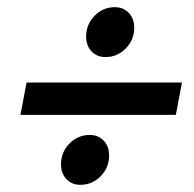

<svg xmlns="http://www.w3.org/2000/svg" viewBox="-20 -600 541 535"><path d="M354 -523Q354 -489 330.5 -465Q307 -441 274 -441Q250 -441 235 -457Q220 -473 220 -498Q220 -532 243.5 -556Q267 -580 300 -580Q324 -580 339 -564Q354 -548 354 -523ZM487 -370 470 -280H37L54 -370ZM284 -167Q284 -133 260.5 -109Q237 -85 204 -85Q180 -85 165 -101Q150 -117 150 -142Q150 -176 173.5 -200Q197 -224 230 -224Q254 -224 269 -208Q284 -192 284 -167Z"/></svg>

Font: Gontserrat Medium
Style: Italic
Weight: 500
Italic angle: -11.3°
Designer: Julieta Ulanovsky
Foundry: Julieta Ulanovsky
Version: Version 6.001